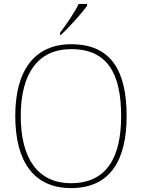

<svg xmlns="http://www.w3.org/2000/svg" viewBox="-20 -951 726 981"><path d="M287 -784V-771H289C330 -807 400 -886 425 -921V-931H382C361 -886 316 -822 287 -784ZM343 10C545 10 627 -135 627 -358C627 -590 547 -725 344 -725C157 -725 58 -592 58 -359C58 -125 153 10 343 10ZM343 -15C172 -15 86 -143 86 -358C86 -573 172 -700 344 -700C530 -700 599 -573 599 -358C599 -145 524 -15 343 -15Z"/></svg>

Font: Noto Serif Malayalam Thin
Style: Regular
Weight: 100
Designer: Indian type Foundry, Jelle Bosma, Monotype Design Team
Foundry: Monotype Imaging Inc.
Version: Version 2.104